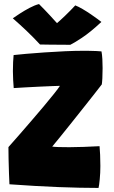

<svg xmlns="http://www.w3.org/2000/svg" viewBox="-20 -918 562 945"><path d="M465 7Q376.5 7 267.2 2.8Q158 -1.5 26.5 -11Q25.5 -30.5 24.2 -65Q23 -99.5 22.2 -135.5Q21.5 -171.5 21.5 -194Q42.5 -217.5 72.2 -251.5Q102 -285.5 134 -322.8Q166 -360 195.5 -395Q225 -430 246.2 -456.8Q267.5 -483.5 275 -495.5Q263 -495.5 235.8 -494.2Q208.5 -493 174.2 -491.5Q140 -490 106.2 -488Q72.5 -486 47.5 -484.5Q46 -500.5 44.8 -523.8Q43.5 -547 43.5 -567.5Q43.5 -591 44.5 -612Q45.5 -633 47 -647Q68 -649.5 108.5 -653Q149 -656.5 199 -660Q249 -663.5 299 -665.8Q349 -668 389 -668Q402 -668 420.2 -667.8Q438.5 -667.5 455 -666.8Q471.5 -666 479.5 -665Q482.5 -649.5 483.8 -627.2Q485 -605 485 -583Q485 -555.5 483.8 -532.8Q482.5 -510 481 -502.5Q468.5 -486.5 444.8 -456Q421 -425.5 391.2 -388.2Q361.5 -351 331.8 -313.5Q302 -276 276.8 -245Q251.5 -214 237 -196.5Q246.5 -195 268.5 -194.2Q290.5 -193.5 321 -193.5Q353.5 -193.5 392 -195Q430.5 -196.5 470 -198.5Q471.5 -183 472.8 -156Q474 -129 474 -101Q474 -67.5 471 -36.2Q468 -5 465 7ZM350.5 -891.5Q366 -885.5 386.5 -873.5Q407 -861.5 426.8 -848Q446.5 -834.5 461 -823.8Q475.5 -813 479 -810Q423 -758 382.5 -731.5Q342 -705 326 -697.5Q313.5 -697.5 285.5 -697.8Q257.5 -698 227 -698.2Q196.5 -698.5 177 -699Q144.5 -734 112.2 -764.8Q80 -795.5 43 -828Q56 -837 78.2 -851.5Q100.5 -866 125.5 -879.2Q150.5 -892.5 172 -898Q202.5 -867.5 225.8 -842.2Q249 -817 260.5 -804Q272.5 -814 299.8 -840Q327 -866 350.5 -891.5Z"/></svg>

Font: Grandstander Black
Style: Regular
Weight: 900
Designer: Tyler Finck
Foundry: Etcetera Type Co
Version: Version 1.200; ttfautohint (v1.8.3)